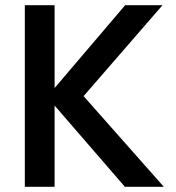

<svg xmlns="http://www.w3.org/2000/svg" viewBox="-20 -715 673 735"><path d="M458 0 189 -311V0H75V-695H189V-378L459 -695H602L300 -347L607 0Z"/></svg>

Font: A Bank Premium Med
Style: Regular
Weight: 500
Designer: Ninad Kale (Devanagari), Jonny Pinhorn (Latin), Htun Naung (Myanmar)
Foundry: Indian Type Foundry
Version: 4.004